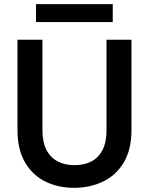

<svg xmlns="http://www.w3.org/2000/svg" viewBox="-20 -891 716 923"><path d="M336 12Q260 12 198.5 -18Q137 -48 100.5 -110Q64 -172 64 -266V-700H184V-265Q184 -208 203 -171Q222 -134 256.5 -115.5Q291 -97 338 -97Q386 -97 420.5 -115.5Q455 -134 473.5 -171Q492 -208 492 -265V-700H612V-266Q612 -172 575 -110Q538 -48 475 -18Q412 12 336 12ZM153 -785V-871H522V-785Z"/></svg>

Font: DM Sans 16pt SemiBold
Style: Regular
Weight: 600
Version: Version 4.004;gftools[0.9.30]